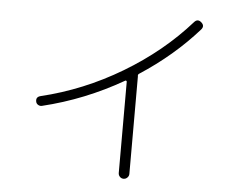

<svg xmlns="http://www.w3.org/2000/svg" viewBox="-53 -796 1105 882"><g transform="rotate(5 500.0 -355.0)"><path d="M144.5 -278.3Q135.7 -276.4 127.4 -281.2Q119.1 -286.1 117.2 -294.9Q112.3 -316.4 133.8 -322.3Q329.1 -369.1 505.4 -474.6Q681.6 -580.1 807.6 -722.7Q823.2 -740.2 840.8 -724.6Q858.4 -709 842.8 -691.4Q729.5 -563.5 576.2 -463.9Q570.3 -460 572.3 -451.2V-446.3V-2Q572.3 7.8 564.9 15.1Q557.6 22.5 547.9 22.5Q537.1 22.5 530.3 15.1Q523.4 7.8 523.4 -2V-422.9Q523.4 -425.8 520.5 -427.2Q517.6 -428.7 515.6 -426.8Q338.9 -325.2 144.5 -278.3Z"/></g></svg>

Font: Rounded-X Mgen+ 2m light
Style: Regular
Weight: 200
Designer: [Source Han Sans]
Ryoko NISHIZUKA  (kana & ideographs); Paul D. Hunt (Latin, Greek & Cyrillic); Wenlong ZHANG  (bopomofo
Version: Version 1.059.20150602